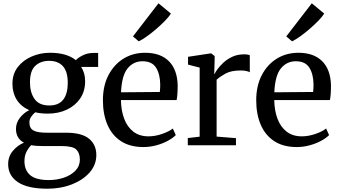

<svg xmlns="http://www.w3.org/2000/svg" viewBox="-20 -882 2059 1166"><path d="M267.5 264Q149 264 89.2 224.5Q29.5 185 29.5 115Q29.5 67.5 58.8 33.5Q88 -0.5 125.5 -15.5Q77 -41.5 77 -99Q77 -136 100.8 -166.5Q124.5 -197 157.5 -213Q106.5 -236 81 -277.2Q55.5 -318.5 55.5 -373.5Q55.5 -433 88.2 -475Q121 -517 173 -539.2Q225 -561.5 283.5 -561.5Q385 -561.5 441 -516.5Q451 -529.5 480.8 -545Q510.5 -560.5 547 -560.5H576V-475.5H473Q483.5 -460 490.2 -437.5Q497 -415 497 -388Q497 -328.5 467.2 -284.5Q437.5 -240.5 386.2 -216.2Q335 -192 270.5 -192Q229 -192 194 -200Q179.5 -188 169 -172.5Q158.5 -157 158.5 -138.5Q158.5 -103.5 182.8 -89.8Q207 -76 264.5 -76H382Q476 -76 520.5 -39.8Q565 -3.5 565 59.5Q565 118.5 524.8 164.8Q484.5 211 417 237.5Q349.5 264 267.5 264ZM279.5 -241.5Q337 -241.5 364.2 -277.2Q391.5 -313 391.5 -379Q391.5 -447 362.2 -479.8Q333 -512.5 278 -512.5Q227 -512.5 194.5 -482.5Q162 -452.5 162 -381.5Q162 -320.5 189.8 -281Q217.5 -241.5 279.5 -241.5ZM276.5 211.5Q325.5 211.5 368.5 196.8Q411.5 182 438.2 154.2Q465 126.5 465 87.5Q465 48 443.8 26.5Q422.5 5 353.5 5H240Q220.5 5 202.2 3.8Q184 2.5 169.5 -0.5Q153 16 140.8 39.8Q128.5 63.5 128.5 97Q128.5 151.5 163.2 181.5Q198 211.5 276.5 211.5Z M851 11Q769 11 714.2 -25Q659.5 -61 632.2 -125Q605 -189 605 -273Q605 -361 638.8 -425.8Q672.5 -490.5 730.2 -526Q788 -561.5 861.5 -561.5Q954 -561.5 1005.2 -510.8Q1056.5 -460 1059 -364.5Q1059 -304 1052.5 -274.5H714.5Q715.5 -210.5 734.2 -160.8Q753 -111 789.8 -82.5Q826.5 -54 881.5 -54Q922.5 -54 964.8 -68.8Q1007 -83.5 1029.5 -101.5L1047.5 -61.5Q1030 -43.5 999 -26.8Q968 -10 929.5 0.5Q891 11 851 11ZM715 -321.5 950.5 -323.5Q952 -334 952.5 -347.8Q953 -361.5 953 -368Q952.5 -431 928 -470.5Q903.5 -510 845.5 -510Q790.5 -510 755 -466.8Q719.5 -423.5 715 -321.5ZM823.5 -631.5H822L787.5 -661L942.5 -862L1018 -799.5Q1006.5 -781 982.5 -756.2Q958.5 -731.5 929.2 -706.2Q900 -681 871.5 -660.8Q843 -640.5 823.5 -631.5Z M1120.5 0V-43.5L1192.5 -52V-471.5L1122 -489.5V-537L1257 -557.5H1263.5L1283.5 -541.5V-520L1281 -432.5L1283.5 -433.5Q1287.5 -443 1301.2 -462.2Q1315 -481.5 1337.5 -502.2Q1360 -523 1391.2 -537.5Q1422.5 -552 1462 -552Q1475.5 -552 1483.5 -550.5Q1491.5 -549 1497 -547V-443Q1491.5 -447 1477.5 -450.5Q1463.5 -454 1441.5 -454Q1384 -454 1350.2 -435.5Q1316.5 -417 1295.5 -398V-52.5L1413 -43V0Z M1782 11Q1700 11 1645.2 -25Q1590.5 -61 1563.2 -125Q1536 -189 1536 -273Q1536 -361 1569.8 -425.8Q1603.5 -490.5 1661.2 -526Q1719 -561.5 1792.5 -561.5Q1885 -561.5 1936.2 -510.8Q1987.5 -460 1990 -364.5Q1990 -304 1983.5 -274.5H1645.5Q1646.5 -210.5 1665.2 -160.8Q1684 -111 1720.8 -82.5Q1757.5 -54 1812.5 -54Q1853.5 -54 1895.8 -68.8Q1938 -83.5 1960.5 -101.5L1978.5 -61.5Q1961 -43.5 1930 -26.8Q1899 -10 1860.5 0.5Q1822 11 1782 11ZM1646 -321.5 1881.5 -323.5Q1883 -334 1883.5 -347.8Q1884 -361.5 1884 -368Q1883.5 -431 1859 -470.5Q1834.5 -510 1776.5 -510Q1721.5 -510 1686 -466.8Q1650.5 -423.5 1646 -321.5ZM1754.5 -631.5H1753L1718.5 -661L1873.5 -862L1949 -799.5Q1937.5 -781 1913.5 -756.2Q1889.5 -731.5 1860.2 -706.2Q1831 -681 1802.5 -660.8Q1774 -640.5 1754.5 -631.5Z"/></svg>

Font: Merriweather Text
Style: Regular
Weight: 400
Designer: Eben Sorkin
Foundry: Eben Sorkin
Version: Version 2.100; ttfautohint (v1.7.19-72a1) -l 8 -r 50 -G 200 